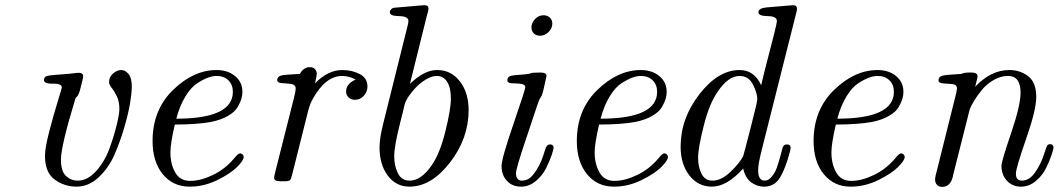

<svg xmlns="http://www.w3.org/2000/svg" viewBox="-20 -714 4113 746"><path d="M150.9 -402.8Q150.9 -415 161.9 -418.5Q172.9 -421.9 215.8 -424.8Q245.6 -426.8 266.1 -429.2L272 -430.2Q278.8 -431.2 284.2 -431.2Q303.2 -431.2 303.2 -418Q303.2 -410.2 290 -360.8Q283.2 -338.9 273.9 -334Q216.8 -147 216.8 -94.2Q216.8 -48.3 236.3 -30.3Q255.9 -12.2 282.2 -12.2Q320.3 -12.2 353.8 -49.6Q387.2 -86.9 405.5 -137.5Q423.8 -188 433.8 -230Q443.8 -272 443.8 -290Q443.8 -319.8 433.8 -340.3Q423.8 -360.8 413.8 -372.8Q403.8 -384.8 403.8 -396Q403.8 -415 419.4 -428.5Q435.1 -441.9 450.9 -441.9Q466.8 -441.9 479.5 -426.5Q492.2 -411.1 492.2 -375Q492.2 -357.9 486.1 -317.9Q480 -277.8 463.4 -220.5Q446.8 -163.1 424.3 -112.1Q401.9 -61 363 -24.9Q324.2 11.2 277.8 11.2Q230 11.2 192.4 -16.4Q154.8 -43.9 154.8 -108.9Q154.8 -139.6 171.4 -203.4Q188 -267.1 204.1 -319.1Q220.2 -371.1 220.2 -374Q220.2 -389.2 186.5 -389.2Q186 -389.2 185.5 -388.9Q185.1 -388.7 184.6 -388.7Q150.9 -388.7 150.9 -402.8Z M572.8 -166Q572.8 -287.1 652.3 -364.5Q731.9 -441.9 821.8 -441.9Q864.7 -441.9 893.3 -418.5Q921.9 -395 921.9 -356.9Q921.9 -343.8 918 -330.3Q914.1 -316.9 903.6 -298.3Q893.1 -279.8 866 -263.9Q838.9 -248 799.8 -240.2Q748 -230.5 659.2 -230Q642.1 -155.8 642.1 -122.1Q642.1 -77.1 660.6 -44.2Q679.2 -11.2 718.8 -11.2Q759.8 -11.2 807.4 -34.2Q855 -57.1 890.1 -99.1Q905.3 -118.2 913.1 -118.2Q918 -118.2 922.4 -114Q926.8 -109.9 926.8 -104Q926.8 -90.8 900.9 -64.9Q875 -39.1 823.5 -13.9Q772 11.2 716.8 11.2Q651.9 11.2 612.3 -37.4Q572.8 -85.9 572.8 -166ZM665 -252.9Q884.8 -252.9 884.8 -357.4Q884.8 -384.8 867.4 -401.9Q850.1 -418.9 821.8 -418.9Q806.6 -418.9 788.3 -412.4Q770 -405.8 746.1 -390.4Q722.2 -375 700.2 -338.9Q678.2 -302.7 665 -252.9Z M1044.9 -23.9Q1044.9 -26.9 1051.8 -55.2L1123 -336.9Q1128.9 -359.9 1128.9 -370.1Q1128.9 -385.3 1110.8 -387.7Q1092.8 -390.1 1075 -391.1Q1057.1 -392.1 1057.1 -402.8Q1057.1 -418 1078.1 -421.9Q1087.9 -423.8 1145 -426.8Q1159.2 -452.6 1183.1 -453.1Q1198.2 -453.1 1204.6 -444.6Q1210.9 -436 1210.9 -428.2Q1210.9 -421.4 1204.1 -390.1Q1253.9 -441.9 1310.1 -441.9Q1347.2 -441.9 1377.4 -426.5Q1407.7 -411.1 1407.7 -377.9Q1407.7 -357.9 1393.8 -342Q1379.9 -326.2 1358.9 -326.2Q1344.7 -326.2 1334.7 -335.2Q1324.7 -344.2 1324.7 -357.9Q1324.7 -388.7 1361.8 -404.8Q1335.9 -418.9 1309.1 -418.9Q1244.1 -418.9 1193.8 -327.1Q1184.1 -309.1 1177.5 -283.9Q1170.9 -258.8 1116.7 -42Q1111.8 -20 1107.4 -14.9Q1103 -9.8 1088.9 -9.8H1067.9Q1044.9 -9.8 1044.9 -23.9Z M1454.6 -142.1Q1454.6 -177.2 1469.7 -236.8L1562 -606.9Q1566.9 -625 1566.9 -632.8Q1566.9 -650.9 1530.8 -651.4Q1494.6 -651.9 1494.6 -666Q1494.6 -670.9 1496.8 -673.8Q1499 -676.8 1501 -679Q1502.9 -681.2 1506.8 -682.6Q1510.7 -684.1 1512.7 -684.1Q1514.6 -684.1 1519.3 -684.6Q1523.9 -685.1 1524.9 -685.1Q1538.1 -686 1564.9 -688.5Q1591.8 -690.9 1609.4 -692.4Q1627 -693.8 1628.9 -693.8Q1645 -693.8 1645 -680.2Q1645 -674.3 1639.6 -657.2L1572.8 -388.2Q1628.4 -441.9 1677.7 -441.9Q1678.2 -441.9 1678.7 -441.9Q1732.9 -441.9 1766.8 -397.9Q1800.8 -354 1800.8 -286.1Q1800.8 -176.3 1728.3 -82.5Q1655.8 11.2 1570.8 11.2Q1519 11.2 1486.8 -31.5Q1454.6 -74.2 1454.6 -142.1ZM1511.7 -106.9Q1511.7 -69.8 1525.9 -41Q1540 -12.2 1571.8 -12.2Q1615.7 -12.2 1656.7 -70.8Q1689 -116.7 1710.4 -203.4Q1731.9 -290 1731.9 -331.1Q1731.9 -373 1717.3 -396Q1702.6 -418.9 1677.7 -418.9Q1652.8 -418.9 1622.8 -397.5Q1592.8 -376 1567.9 -339.8Q1562 -331.1 1557.9 -322.5Q1553.7 -314 1552.2 -307.9Q1550.8 -301.8 1545.4 -279.3Q1540 -256.8 1535.6 -240.2Q1511.7 -147 1511.7 -106.9Z M1928.7 -68.8Q1928.7 -97.7 1974.9 -231.9Q2021 -366.2 2021 -375Q2021 -384.8 2007.8 -387.5Q1994.6 -390.1 1977.8 -390.1Q1960.9 -390.1 1956.5 -393.1Q1946.8 -399.9 1954.6 -413.1Q1958.5 -418 1968 -419.9Q1977.5 -421.9 1998 -423.3Q2018.6 -424.8 2032.7 -426.8Q2037.6 -427.7 2041.3 -429Q2044.9 -430.2 2046.9 -430.7Q2048.8 -431.2 2055.9 -431.6Q2063 -432.1 2076.7 -432.1H2080.6Q2103.5 -432.1 2103.5 -418.9Q2103.5 -417 2091.8 -366.2Q2087.9 -350.1 2085.2 -344Q2082.5 -337.9 2081.5 -337.4Q2080.6 -336.9 2076.7 -328.9Q2072.8 -320.8 2066.9 -303.2Q2047.9 -246.1 2022 -168.9Q1984.9 -59.1 1984.9 -41Q1984.9 -12.2 2007.8 -12.2Q2020 -12.2 2033 -18.6Q2045.9 -24.9 2064.9 -54Q2084 -83 2097.7 -131.8Q2103.5 -152.8 2116.7 -152.8Q2130.9 -152.8 2130.9 -140.1Q2130.9 -133.3 2123.3 -111.1Q2115.7 -88.9 2101.8 -60.5Q2087.9 -32.2 2061.8 -10.5Q2035.6 11.2 2004.9 11.2Q1970.7 11.2 1949.7 -11.2Q1928.7 -33.7 1928.7 -68.8ZM2044.9 -607.9Q2044.9 -625 2058.8 -639.9Q2072.8 -654.8 2091.8 -654.8Q2106 -654.8 2116 -646Q2126 -637.2 2126 -622.1Q2126 -604 2111.3 -589.6Q2096.7 -575.2 2078.6 -575.2Q2063.5 -575.2 2054.2 -584Q2044.9 -592.8 2044.9 -607.9Z M2221.2 -166Q2221.2 -287.1 2300.8 -364.5Q2380.4 -441.9 2470.2 -441.9Q2513.2 -441.9 2541.7 -418.5Q2570.3 -395 2570.3 -356.9Q2570.3 -343.8 2566.4 -330.3Q2562.5 -316.9 2552 -298.3Q2541.5 -279.8 2514.4 -263.9Q2487.3 -248 2448.2 -240.2Q2396.5 -230.5 2307.6 -230Q2290.5 -155.8 2290.5 -122.1Q2290.5 -77.1 2309.1 -44.2Q2327.6 -11.2 2367.2 -11.2Q2408.2 -11.2 2455.8 -34.2Q2503.4 -57.1 2538.6 -99.1Q2553.7 -118.2 2561.5 -118.2Q2566.4 -118.2 2570.8 -114Q2575.2 -109.9 2575.2 -104Q2575.2 -90.8 2549.3 -64.9Q2523.4 -39.1 2471.9 -13.9Q2420.4 11.2 2365.2 11.2Q2300.3 11.2 2260.7 -37.4Q2221.2 -85.9 2221.2 -166ZM2313.5 -252.9Q2533.2 -252.9 2533.2 -357.4Q2533.2 -384.8 2515.9 -401.9Q2498.5 -418.9 2470.2 -418.9Q2455.1 -418.9 2436.8 -412.4Q2418.5 -405.8 2394.5 -390.4Q2370.6 -375 2348.6 -338.9Q2326.7 -302.7 2313.5 -252.9Z M2624.5 -144Q2624.5 -253.9 2697.5 -347.9Q2770.5 -441.9 2853.5 -441.9Q2910.6 -441.9 2937.5 -382.8Q2945.3 -418 2961.4 -479.5Q2977.5 -541 2988 -583Q2998.5 -625 2998.5 -632.8Q2998.5 -650.9 2962.6 -651.4Q2926.8 -651.9 2926.8 -666Q2926.8 -682.1 2957.5 -685.1Q3059.6 -693.8 3060.5 -693.8Q3076.7 -693.8 3076.7 -680.2Q3076.7 -672.4 3072.8 -660.2L2939.5 -130.9Q2925.3 -75.7 2925.8 -51.8Q2925.8 -12.2 2951.2 -12.2Q2951.2 -12.2 2951.7 -12.2Q2966.8 -12.2 2979.7 -29.1Q2992.7 -45.9 2998.5 -63Q3004.4 -80.1 3012 -107.4Q3019.5 -134.8 3020.5 -139.2Q3024.4 -153.3 3037.6 -152.8Q3051.8 -152.8 3051.8 -140.1Q3051.8 -135.3 3049.8 -127Q3032.7 -61 3011.2 -24.9Q2989.7 11.2 2948.7 11.2Q2920.9 11.2 2898.2 -5.9Q2875.5 -22.9 2867.7 -59.1Q2804.7 10.7 2746.6 11.2Q2692.4 11.2 2658.4 -32.5Q2624.5 -76.2 2624.5 -144ZM2692.4 -100.1Q2692.4 -65.9 2705.6 -39.1Q2718.8 -12.2 2748.5 -12.2Q2782.7 -12.2 2818.6 -46.6Q2854.5 -81.1 2867.7 -107.9Q2869.6 -112.8 2896 -215.3Q2922.4 -317.9 2922.4 -328.1Q2922.4 -352.1 2905.5 -385.5Q2888.7 -418.9 2853.5 -418.9Q2809.6 -418.9 2768.6 -357.9Q2736.3 -312 2714.4 -225.6Q2692.4 -139.2 2692.4 -100.1Z M3141.1 -166Q3141.1 -287.1 3220.7 -364.5Q3300.3 -441.9 3390.1 -441.9Q3433.1 -441.9 3461.7 -418.5Q3490.2 -395 3490.2 -356.9Q3490.2 -343.8 3486.3 -330.3Q3482.4 -316.9 3471.9 -298.3Q3461.4 -279.8 3434.3 -263.9Q3407.2 -248 3368.2 -240.2Q3316.4 -230.5 3227.5 -230Q3210.4 -155.8 3210.4 -122.1Q3210.4 -77.1 3229 -44.2Q3247.6 -11.2 3287.1 -11.2Q3328.1 -11.2 3375.7 -34.2Q3423.3 -57.1 3458.5 -99.1Q3473.6 -118.2 3481.4 -118.2Q3486.3 -118.2 3490.7 -114Q3495.1 -109.9 3495.1 -104Q3495.1 -90.8 3469.2 -64.9Q3443.4 -39.1 3391.8 -13.9Q3340.3 11.2 3285.2 11.2Q3220.2 11.2 3180.7 -37.4Q3141.1 -85.9 3141.1 -166ZM3233.4 -252.9Q3453.1 -252.9 3453.1 -357.4Q3453.1 -384.8 3435.8 -401.9Q3418.5 -418.9 3390.1 -418.9Q3375 -418.9 3356.7 -412.4Q3338.4 -405.8 3314.5 -390.4Q3290.5 -375 3268.6 -338.9Q3246.6 -302.7 3233.4 -252.9Z M3613.3 -16.1Q3613.3 -27.3 3619.1 -46.9L3695.3 -352.1Q3695.3 -354 3696.8 -360.6Q3698.2 -367.2 3698.2 -370.1Q3698.2 -385.3 3680.2 -387.2Q3662.1 -389.2 3644.3 -390.1Q3626.5 -391.1 3626.5 -401.9Q3626.5 -416 3641.8 -419.9Q3657.2 -423.8 3715.3 -426.8Q3724.1 -431.6 3742.2 -432.1H3755.4Q3778.3 -432.1 3778.3 -417Q3778.3 -413.1 3769 -377Q3830.1 -441.9 3901.4 -441.9H3902.3Q3943.4 -441.9 3974.9 -418Q4006.3 -394 4006.3 -336.9Q4006.3 -287.1 3966.8 -174.1Q3927.2 -61 3927.2 -39.1Q3927.2 -12.2 3950.2 -12.2Q3980 -12.2 4002.2 -44.7Q4024.4 -77.1 4035.9 -113Q4047.4 -148.9 4050.3 -150.9Q4054.2 -153.8 4060.1 -153.8Q4073.2 -153.8 4073.2 -141.1Q4073.2 -134.3 4065.7 -111.6Q4058.1 -88.9 4044.2 -60.5Q4030.3 -32.2 4004.4 -10.5Q3978.5 11.2 3947.3 11.2Q3913.1 11.2 3892.1 -12Q3871.1 -35.2 3871.1 -69.8Q3871.1 -86.9 3908.2 -195.6Q3945.3 -304.2 3945.3 -354Q3945.3 -418.9 3896.5 -418.9Q3867.7 -418.9 3840.6 -403.1Q3813.5 -387.2 3794.9 -364.5Q3776.4 -341.8 3764.9 -322.5Q3753.4 -303.2 3748 -290Q3746.1 -284.2 3684.1 -37.1Q3676.3 11.7 3641.1 12.2Q3628.9 12.2 3621.1 4.6Q3613.3 -2.9 3613.3 -16.1Z"/></svg>

Font: CMU Classical Serif
Style: Italic
Weight: 500
Italic angle: -14.04°
Version: Version 0.7.0